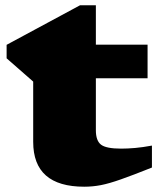

<svg xmlns="http://www.w3.org/2000/svg" viewBox="-20 -691 610 726"><path d="M342.5 -198.5Q342.5 -159 362 -144Q381.5 -129 438 -129Q462.5 -129 491 -131.5Q519.5 -134 554.5 -140.5V-57.5Q482 -28.5 437.2 -12.8Q392.5 3 361.5 9Q330.5 15 298.5 15Q105.5 15 105.5 -154.5V-382.5L5 -470.5V-521.5L282.5 -671H342.5V-522H538V-395H342.5Z"/></svg>

Font: Newsreader 6pt ExtraBold
Style: Regular
Weight: 800
Designer: Hugues Gentile
Foundry: Production Type
Version: Version 1.003; ttfautohint (v1.8.3)